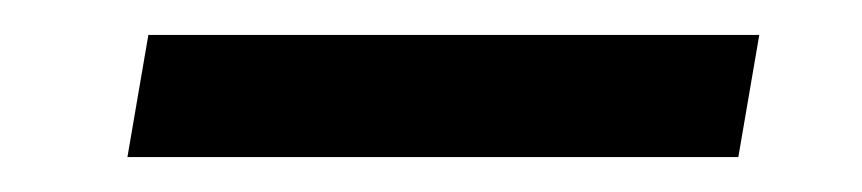

<svg xmlns="http://www.w3.org/2000/svg" viewBox="-20 -355 494 110"><path d="M403 -265H53L65 -335H415Z"/></svg>

Font: Kulim Park
Style: Italic
Weight: 400
Italic angle: -8°
Designer: Noponies / Dale Sattler
Foundry: Noponies
Version: Version 1.000; ttfautohint (v1.8.3)